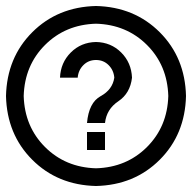

<svg xmlns="http://www.w3.org/2000/svg" viewBox="-20 -688 640 640"><path d="M270 -188H330V-248H270ZM300 -668Q172 -665 87.5 -580.5Q3 -496 0 -368Q3 -240 87.5 -155.5Q172 -71 300 -68Q428 -71 512.5 -155.5Q597 -240 600 -368Q597 -496 512.5 -580.5Q428 -665 300 -668ZM300 -127Q198 -130 130 -198Q62 -266 59 -368Q62 -470 130 -538Q198 -606 300 -609Q402 -606 470 -538Q538 -470 541 -368Q538 -266 470 -198Q402 -130 300 -127ZM300 -548Q250 -547 216 -513Q182 -479 180 -429H239Q241 -454 258 -471Q275 -488 300 -488Q325 -488 342 -471Q359 -454 361 -429Q355 -389 315.5 -367.5Q276 -346 270 -278H330Q335 -324 374.5 -350.5Q414 -377 420 -429Q418 -479 384 -513Q350 -547 300 -548Z"/></svg>

Font: JetBrainsMono NF
Style: Regular
Weight: 400
Monospace: yes
Designer: Philipp Nurullin, Konstantin Bulenkov
Foundry: JetBrains
Version: Version 1.0.2; ttfautohint (v1.8.3)